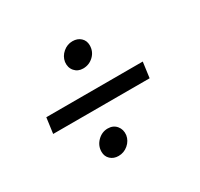

<svg xmlns="http://www.w3.org/2000/svg" viewBox="-114 -722 827 793"><g transform="rotate(-30 300.0 -326.0)"><path d="M244 -520Q248 -545 268 -562Q288 -579 313 -579Q337 -579 352 -565Q367 -551 367 -529Q367 -499 346 -479Q325 -459 296 -459Q271 -459 256 -476.5Q241 -494 244 -520ZM63 -361H523L513 -287H53ZM189 -123Q189 -152 210 -173Q231 -194 259 -194Q285 -194 300 -176Q315 -158 312 -132Q308 -107 288 -90Q268 -73 242 -73Q219 -73 204 -87Q189 -101 189 -123Z"/></g></svg>

Font: Krub SemiBold
Style: Italic
Weight: 600
Italic angle: -8°
Designer: Ekaluck Peanpanawate
Foundry: Cadson Demak Co.,Ltd.
Version: Version 1.000; ttfautohint (v1.6)